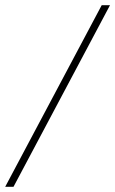

<svg xmlns="http://www.w3.org/2000/svg" viewBox="-62 -720 444 740"><path d="M330 -700H362L-10 0H-42Z"/></svg>

Font: Moderustic SemiBold
Style: Regular
Weight: 600
Designer: Tural Alisoy
Foundry: TAFT Foundry
Version: Version 2.120